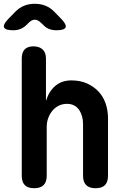

<svg xmlns="http://www.w3.org/2000/svg" viewBox="-43 -985 663 1015"><path d="M204 -56Q204 -23 187.5 -6.5Q171 10 138 10Q104 10 88 -6.5Q72 -23 72 -56V-675Q72 -708 87.5 -724Q103 -740 134 -740Q164 -740 182 -724Q200 -708 200 -675V-452Q216 -503 250 -531.5Q284 -560 334 -560Q380 -560 415.5 -544.5Q451 -529 476.5 -502.5Q502 -476 515 -439Q528 -402 528 -359V-56Q528 -23 512 -6.5Q496 10 462 10Q429 10 412.5 -6.5Q396 -23 396 -56V-331Q396 -350 391 -369Q386 -388 376 -403Q366 -418 350 -427Q334 -436 311 -436Q287 -436 267 -426Q247 -416 233 -398.5Q219 -381 211.5 -359.5Q204 -338 204 -315ZM27 -825Q-15 -825 -21.5 -840Q-28 -855 1 -885L36 -921Q58 -944 84 -954.5Q110 -965 141 -965Q172 -965 198 -954.5Q224 -944 246 -921L281 -885Q310 -855 303.5 -840Q297 -825 255 -825Q234 -825 216 -832Q198 -839 184 -855L174 -864Q157 -881 141 -881Q125 -881 108 -864L98 -854Q83 -839 65.5 -832Q48 -825 27 -825Z"/></svg>

Font: Maple Mono
Style: Bold
Weight: 700
Monospace: yes
Designer: subframe7536
Version: Version 7.200